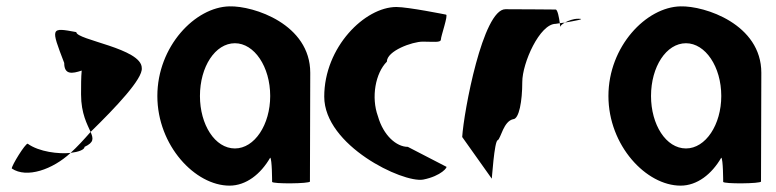

<svg xmlns="http://www.w3.org/2000/svg" viewBox="-20 -576 2442 604"><path d="M17 -46C64 -14 146 -43 202 -95C165 -91 103 -98 67 -124C59 -124 17 -56 17 -46ZM182 -378C182 -340 207 -344 237 -354C235 -333 235 -306 235 -279C235 -218 255 -184 265 -161C345 -239 430 -329 426 -362C426 -424 220 -450 220 -475C139 -490 139 -490 182 -378ZM202 -95C227 -98 246 -105 246 -114C276 -128 274 -140 265 -161C244 -137 223 -114 202 -95Z M475 -274C475 -118 594 8 702 8C754 8 800 -28 830 -80C836 -76 836 -4 836 -4C836 3 955 2 955 -5L956 -347C956 -500 778 -558 702 -556C594 -554 475 -430 475 -274ZM609 -274C609 -366 657 -440 719 -440C780 -440 830 -366 830 -274C830 -184 781 -109 719 -109C656 -109 609 -184 609 -274Z M1000 -272C1000 -118 1247 0 1311 -11C1368 -22 1391 -52 1383 -52L1263 -114C1227 -114 1186 -150 1169 -210C1147 -270 1161 -346 1197 -382C1197 -416 1277 -445 1310 -445C1344 -445 1367 -441 1367 -452C1367 -462 1391 -530 1383 -530C1383 -530 1264 -554 1227 -554C1128 -554 1000 -428 1000 -272Z M1434 -145 1527 -14C1527 -6 1535 -135 1546 -135C1556 -142 1564 -194 1594 -201C1613 -201 1623 -258 1623 -318C1623 -378 1678 -501 1728 -501C1728 -501 1733 -502 1741 -503C1739 -520 1734 -546 1728 -546C1728 -546 1623 -547 1570 -547C1499 -547 1439 -225 1434 -145ZM1741 -503C1742 -498 1742 -494 1742 -491C1742 -494 1748 -500 1757 -505C1751 -504 1746 -504 1741 -503ZM1757 -505C1787 -510 1826 -517 1799 -517C1783 -517 1768 -511 1757 -505Z M1894 -274C1894 -118 2013 8 2121 8C2173 8 2219 -28 2249 -80C2255 -76 2255 -4 2255 -4C2255 3 2374 2 2374 -5L2375 -347C2375 -500 2197 -558 2121 -556C2013 -554 1894 -430 1894 -274ZM2028 -274C2028 -366 2076 -440 2138 -440C2199 -440 2249 -366 2249 -274C2249 -184 2200 -109 2138 -109C2075 -109 2028 -184 2028 -274Z"/></svg>

Font: Ampere
Style: SCSuCnd
Weight: 400
Version: Version 1